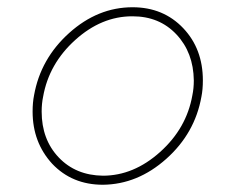

<svg xmlns="http://www.w3.org/2000/svg" viewBox="-20 -510 665 530"><path d="M540 -288Q540 -263 536 -243L524 -245L536 -243Q518 -142 439 -71.5Q360 -1 264 0Q179 0 124 -58Q70 -117 70 -202Q70 -227 74 -247Q92 -348 171 -419Q250 -490 346 -490Q431 -490 486 -432Q540 -375 540 -288ZM511 -247Q515 -266 515 -288Q514 -365 467 -415Q420 -465 346 -465H345Q260 -465 187.5 -399.5Q115 -334 99 -243Q95 -224 95 -202Q95 -125 142 -75.5Q189 -26 264 -25Q349 -25 422 -90.5Q495 -156 511 -247Z"/></svg>

Font: Quicksand
Style: Light Italic
Weight: 300
Italic angle: -12°
Designer: Andrew Paglinawan
Foundry: Andrew Paglinawan
Version: 1.002